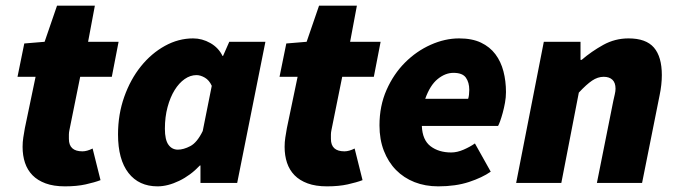

<svg xmlns="http://www.w3.org/2000/svg" viewBox="-20 -648 2402 680"><path d="M210 12Q170 12 141.5 1.5Q113 -9 95 -27.5Q77 -46 68.5 -71.5Q60 -97 60 -128Q60 -145 62.5 -161Q65 -177 68 -194L106 -376H42L66 -494L138 -500L182 -628H316L292 -500H400L376 -376H264L226 -188Q224 -179 224 -171.5Q224 -164 224 -156Q224 -112 272 -112Q288 -112 308 -122L336 -10Q315 -2 283.5 5Q252 12 210 12Z M538 12Q472 12 435 -35.5Q398 -83 398 -172Q398 -243 420 -305Q442 -367 479 -413Q516 -459 564 -485.5Q612 -512 664 -512Q696 -512 725 -495.5Q754 -479 768 -450H770L792 -500H920L820 0H690V-62H688Q655 -27 614.5 -7.5Q574 12 538 12ZM610 -118Q630 -118 654 -130.5Q678 -143 698 -184L730 -344Q721 -364 705.5 -373Q690 -382 676 -382Q654 -382 634 -368Q614 -354 598.5 -329Q583 -304 573.5 -269Q564 -234 564 -192Q564 -153 576.5 -135.5Q589 -118 610 -118Z M1138 12Q1098 12 1069.5 1.5Q1041 -9 1023 -27.5Q1005 -46 996.5 -71.5Q988 -97 988 -128Q988 -145 990.5 -161Q993 -177 996 -194L1034 -376H970L994 -494L1066 -500L1110 -628H1244L1220 -500H1328L1304 -376H1192L1154 -188Q1152 -179 1152 -171.5Q1152 -164 1152 -156Q1152 -112 1200 -112Q1216 -112 1236 -122L1264 -10Q1243 -2 1211.5 5Q1180 12 1138 12Z M1324 -204Q1324 -273 1349 -329.5Q1374 -386 1414.5 -426.5Q1455 -467 1505.5 -489.5Q1556 -512 1606 -512Q1652 -512 1683.5 -497Q1715 -482 1734.5 -456Q1754 -430 1763 -395.5Q1772 -361 1772 -322Q1772 -303 1768.5 -284Q1765 -265 1760.5 -248.5Q1756 -232 1751.5 -219.5Q1747 -207 1744 -202H1474Q1476 -152 1505 -130Q1534 -108 1578 -108Q1599 -108 1622 -118Q1645 -128 1662 -140L1718 -40Q1688 -19 1641 -3.5Q1594 12 1532 12Q1486 12 1448 -3Q1410 -18 1382.5 -46Q1355 -74 1339.5 -114Q1324 -154 1324 -204ZM1486 -298H1638Q1640 -304 1641 -312.5Q1642 -321 1642 -330Q1642 -356 1630 -373Q1618 -390 1586 -390Q1557 -390 1530 -368Q1503 -346 1486 -298Z M1808 0 1906 -500H2036V-436H2040Q2075 -466 2116.5 -489Q2158 -512 2206 -512Q2268 -512 2296 -479.5Q2324 -447 2324 -382Q2324 -348 2316 -310L2254 0H2094L2152 -290Q2155 -304 2157.5 -314.5Q2160 -325 2160 -334Q2160 -355 2149 -365.5Q2138 -376 2118 -376Q2097 -376 2077 -362.5Q2057 -349 2030 -320L1968 0Z"/></svg>

Font: TypoPRO Source Sans Pro
Style: Italic
Weight: 900
Italic angle: -11°
Designer: Paul D. Hunt
Foundry: Adobe Systems Incorporated
Version: Version 1.075;PS 2.000;hotconv 1.0.86;makeotf.lib2.5.63406